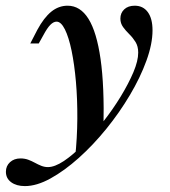

<svg xmlns="http://www.w3.org/2000/svg" viewBox="-88 -447 584 660"><path d="M-2.4 192.7Q-31.5 192.7 -49.6 179.4Q-67.7 166.1 -67.7 143.5Q-67.7 123.4 -53.6 110.5Q-39.5 97.6 -17.7 97.6Q-3.2 97.6 8.9 102Q21 106.5 31.9 112.5Q42.7 118.5 54 123Q65.3 127.4 76.6 127.4Q100 127.4 131.5 106.5Q162.9 85.5 197.6 50.4Q232.3 15.3 266.1 -27.8Q300 -71 327 -115.3Q354 -159.7 370.6 -198.8Q387.1 -237.9 387.1 -266.1Q387.1 -287.9 377.8 -302.8Q368.5 -317.7 356.5 -329.4Q344.4 -341.1 335.1 -354Q325.8 -366.9 325.8 -383.1Q325.8 -402.4 339.1 -414.9Q352.4 -427.4 375 -427.4Q404 -427.4 420.2 -405.2Q436.3 -383.1 436.3 -342.7Q436.3 -296 415.3 -238.3Q394.4 -180.6 358.5 -120.2Q322.6 -59.7 277.4 -4Q232.3 51.6 182.7 96Q133.1 140.3 85.5 166.5Q37.9 192.7 -2.4 192.7ZM170.2 94.4Q177.4 28.2 177.8 -39.1Q178.2 -106.5 173 -166.1Q167.7 -225.8 158.1 -272.6Q148.4 -319.4 135.1 -346Q121.8 -372.6 106.5 -372.6Q96 -372.6 85.1 -361.7Q74.2 -350.8 60.5 -325L45.2 -297.6H16.1L40.3 -344.4Q62.9 -386.3 88.3 -406.9Q113.7 -427.4 144.4 -427.4Q187.9 -427.4 216.1 -382.3Q244.4 -337.1 257.7 -244Q271 -150.8 267.7 -6.5Q254 10.5 239.5 27Q225 43.5 208.1 60.1Q191.1 76.6 170.2 94.4Z"/></svg>

Font: Playfair 5pt SemiExpanded Light SemiBold
Style: Italic
Weight: 600
Italic angle: -15.6°
Version: Version 2.001;gftools[0.9.30]